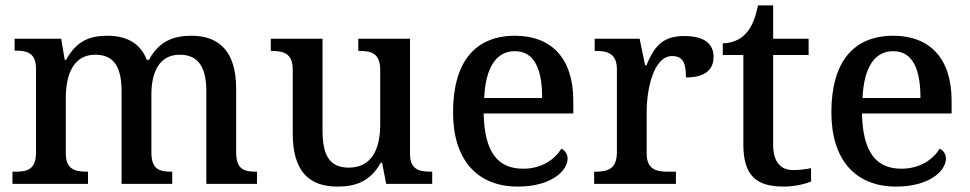

<svg xmlns="http://www.w3.org/2000/svg" viewBox="-20 -679 3582 709"><path d="M26 0H305V-45H302C258 -45 223 -53 223 -112V-317C223 -402 250 -477 332 -477C404 -477 429 -427 429 -341V0H616V-45H613C568 -45 539 -54 539 -117V-330C539 -409 566 -477 644 -477C715 -477 742 -427 742 -341V0H929V-45H926C881 -45 852 -54 852 -117V-352C852 -488 790 -547 687 -547C621 -547 567 -527 530 -458H522C498 -522 443 -547 377 -547C310 -547 262 -527 224 -458H219L206 -536H34V-492H37C81 -492 113 -483 113 -425V-116C113 -54 82 -45 37 -45H26Z M1226 10C1292 10 1347 -8 1386 -78H1391L1406 0H1576V-45H1572C1529 -45 1494 -52 1494 -111V-536H1303V-491H1307C1350 -491 1384 -483 1384 -421V-219C1384 -123 1349 -60 1268 -60C1193 -60 1171 -111 1171 -198V-536H980V-491H983C1028 -491 1061 -481 1061 -422V-186C1061 -50 1118 10 1226 10Z M1892 10C2018 10 2076 -50 2076 -93C2076 -112 2064 -125 2053 -130C2029 -91 1981 -56 1912 -56C1818 -56 1769 -117 1766 -260H2097V-307C2097 -465 2015 -547 1882 -547C1735 -547 1653 -451 1653 -264C1653 -91 1740 10 1892 10ZM1982 -317H1768C1773 -429 1812 -490 1881 -490C1955 -490 1982 -421 1982 -317Z M2174 0H2476V-45H2447C2404 -45 2368 -53 2368 -112V-268C2368 -345 2392 -472 2462 -472C2501 -472 2513 -448 2513 -393C2584 -393 2615 -422 2615 -469C2615 -517 2581 -546 2507 -546C2421 -546 2394 -501 2367 -438H2362L2342 -536H2176V-491H2179C2223 -491 2258 -482 2258 -423V-117C2258 -54 2223 -45 2178 -45H2174Z M2874 10C2914 10 2956 0 2975 -9V-58C2954 -54 2933 -51 2909 -51C2862 -51 2835 -81 2835 -146V-476H2966V-536H2835V-659H2779C2769 -610 2755 -577 2733 -554C2712 -531 2679 -519 2649 -519V-476H2725V-146C2725 -30 2773 10 2874 10Z M3289 10C3415 10 3473 -50 3473 -93C3473 -112 3461 -125 3450 -130C3426 -91 3378 -56 3309 -56C3215 -56 3166 -117 3163 -260H3494V-307C3494 -465 3412 -547 3279 -547C3132 -547 3050 -451 3050 -264C3050 -91 3137 10 3289 10ZM3379 -317H3165C3170 -429 3209 -490 3278 -490C3352 -490 3379 -421 3379 -317Z"/></svg>

Font: Noto Serif Telugu Medium
Style: Regular
Weight: 500
Designer: Jelle Bosma - Monotype Design Team
Foundry: Monotype Imaging Inc.
Version: Version 2.005